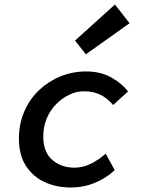

<svg xmlns="http://www.w3.org/2000/svg" viewBox="-20 -820 640 852"><path d="M294 12Q230 12 178 -12Q126 -36 95 -84Q64 -132 64 -204Q64 -271 88 -326Q112 -381 154 -420.5Q196 -460 249.5 -481.5Q303 -503 362 -503Q427 -503 474.5 -476Q522 -449 548 -414L482 -354Q456 -385 424.5 -400Q393 -415 352 -415Q319 -415 287 -399.5Q255 -384 228.5 -357Q202 -330 187 -293.5Q172 -257 172 -214Q172 -145 212 -110.5Q252 -76 310 -76Q349 -76 383.5 -93.5Q418 -111 449 -138L489 -65Q452 -30 401.5 -9Q351 12 294 12ZM361 -579 313 -640 490 -800 555 -717Z"/></svg>

Font: Source Code Pro ExtraLight SemiBold
Style: Italic
Weight: 600
Italic angle: -11°
Monospace: yes
Version: Version 1.016;hotconv 1.0.116;makeotfexe 2.5.65601